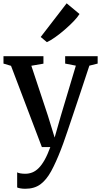

<svg xmlns="http://www.w3.org/2000/svg" viewBox="-20 -887 610 1158"><path d="M132.5 251.5Q117 251.5 103.8 249.2Q90.5 247 83.5 243.5V152.5Q90 156.5 104 158.8Q118 161 132.5 161Q154.5 161 174.8 153Q195 145 213.5 126.5Q232 108 249.5 76.8Q267 45.5 283.5 0H232.5L46.5 -490L1 -503.5V-548H242V-503L169 -490.5L268.5 -190.5L309.5 -57.5L347.5 -190.5L437.5 -491L373 -503.5V-548H569V-503.5L519 -491Q490.5 -404.5 466 -331Q441.5 -257.5 421.5 -198Q401.5 -138.5 386.5 -94.2Q371.5 -50 361.5 -22.2Q351.5 5.5 347.5 15Q317.5 92.5 288.8 145.2Q260 198 223.5 224.8Q187 251.5 132.5 251.5ZM262.5 -633 225.5 -664 382 -867 459.5 -802.5Q448 -783.5 424 -758.5Q400 -733.5 370.2 -707.8Q340.5 -682 312 -662Q283.5 -642 263.5 -633Z"/></svg>

Font: Merriweather 36pt Medium
Style: Regular
Weight: 500
Version: Version 2.100